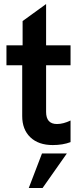

<svg xmlns="http://www.w3.org/2000/svg" viewBox="-20 -714 408 958"><path d="M243.2 9.8Q171.9 9.8 131.3 -29.1Q90.8 -67.9 90.8 -134.8V-388.2H12.2V-487.8H92.8V-608.9L210 -693.8V-487.8H332V-388.2H210V-155.8Q210 -95.2 264.2 -95.2Q295.9 -95.2 332 -112.8V-4.9Q293.5 9.8 243.2 9.8ZM123.5 224.1 189.5 51.8H313.5L192.4 224.1Z"/></svg>

Font: HK Grotesk Legacy
Style: Bold
Weight: 700
Designer: Alfredo Marco Pradil
Foundry: Hanken Design Co.
Version: Version 2.022;PS 002.022;hotconv 1.0.88;makeotf.lib2.5.64775